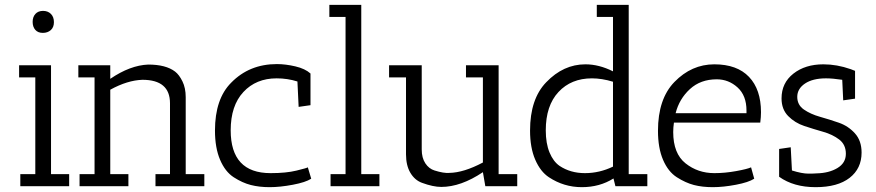

<svg xmlns="http://www.w3.org/2000/svg" viewBox="-20 -770 3623 794"><path d="M59 -450V-500H191V-50H266V0H64V-50H126V-450ZM157 -634Q137 -634 126 -646.5Q115 -659 115 -679.5Q115 -700 126.5 -712.5Q138 -725 158 -725Q178 -725 190.5 -712.5Q203 -700 203 -678.5Q203 -657 190 -645.5Q177 -634 157 -634Z M304 -450V-500H436V-444Q518 -500 593 -503Q666 -503 704 -474Q721 -461 734.5 -433.5Q748 -406 748 -368V-50H825V0H623V-50H683V-343Q683 -440 569 -440Q507 -438 436 -399V-50H511V0H309V-50H371V-450Z M1124 -446Q1039 -446 986.5 -389.5Q934 -333 934 -231Q934 -54 1099 -54Q1163 -54 1206 -64.5Q1249 -75 1253 -78L1267 -31Q1244 -16 1191 -6Q1138 4 1095 4Q1052 4 1017 -5Q982 -14 946.5 -37Q911 -60 890 -109.5Q869 -159 869 -230Q869 -361 936 -428Q1011 -505 1125 -505Q1161 -505 1201.5 -495.5Q1242 -486 1264 -466V-335L1215 -328L1210 -433Q1169 -446 1124 -446Z M1342 -700V-750H1474V-50H1549V0H1347V-50H1409V-700Z M1977 -58Q1886 3 1805 3Q1771 3 1725 -14Q1695 -25 1677 -55.5Q1659 -86 1659 -132V-450H1589V-500H1724V-152Q1724 -117 1739 -94.5Q1754 -72 1777 -65Q1815 -53 1838 -55Q1898 -56 1977 -98V-450H1907V-500H2042V-50H2119V0H1987Z M2250 -37Q2215 -60 2193.5 -109.5Q2172 -159 2172 -230Q2172 -361 2239 -430Q2310 -504 2401 -504Q2457 -504 2515 -475V-700H2448V-750H2580V-50H2657V0H2525L2517 -32Q2460 4 2386 4Q2312 4 2250 -37ZM2515 -81V-432Q2469 -446 2428 -446Q2342 -446 2289.5 -389.5Q2237 -333 2237 -231Q2237 -177 2252.5 -139.5Q2268 -102 2294 -84Q2339 -54 2399 -54Q2459 -54 2515 -81Z M2764 -224Q2764 -135 2815 -94.5Q2866 -54 2934 -54Q2978 -54 3024.5 -62.5Q3071 -71 3086 -78L3099 -31Q3076 -16 3023.5 -6Q2971 4 2927.5 4Q2884 4 2849.5 -5Q2815 -14 2779 -37Q2743 -60 2722 -109Q2701 -158 2701 -229Q2701 -361 2769 -431Q2840 -504 2934 -504Q3028 -504 3077.5 -452Q3127 -400 3127 -306Q3127 -286 3124 -263H2767Q2764 -242 2764 -224ZM3067 -313Q3067 -375 3030 -408.5Q2993 -442 2944 -442Q2877 -442 2833 -401.5Q2789 -361 2774 -302H3067Q3067 -308 3067 -313Z M3255 -65Q3297 -52 3322.5 -52Q3348 -52 3356 -53Q3408 -54 3443 -75Q3478 -96 3478 -134Q3478 -172 3450.5 -193Q3423 -214 3384 -225Q3345 -236 3306 -249Q3267 -262 3239.5 -290Q3212 -318 3212 -363Q3212 -427 3261 -465.5Q3310 -504 3385 -504Q3441 -504 3498 -484L3516 -477V-362L3467 -355L3463 -440Q3423 -446 3396 -446Q3341 -446 3309 -424.5Q3277 -403 3277 -369.5Q3277 -336 3304.5 -317Q3332 -298 3371 -287Q3410 -276 3449 -262.5Q3488 -249 3515.5 -218.5Q3543 -188 3543 -139Q3543 -73 3493.5 -34.5Q3444 4 3353 4Q3262 4 3202 -39V-154L3250 -161Z"/></svg>

Font: Antic Slab
Style: Regular
Weight: 400
Designer: Santiago Orozco
Foundry: Santiago Orozco
Version: Version 001.002